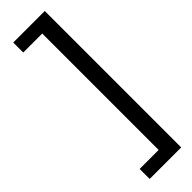

<svg xmlns="http://www.w3.org/2000/svg" viewBox="-339 -780 1013 1013"><g transform="rotate(-45 167.5 -273.0)"><path d="M58.6 161.6H200.2V-707H58.6V-781.7H293.9V236.3H58.6Z"/></g></svg>

Font: Spartan MB SemBd
Style: Regular
Weight: 600
Designer: Matt Bailey, Mirko Velimirovic
Foundry: Matt Bailey
Version: Version 1.005